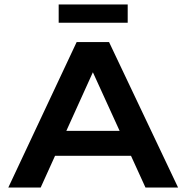

<svg xmlns="http://www.w3.org/2000/svg" viewBox="-20 -834 829 854"><path d="M178 -141V-252H606V-141ZM17 0 321 -647H465L772 0H627L361 -583H425L161 0ZM241 -733V-814H548V-733Z"/></svg>

Font: Syne
Style: Bold
Weight: 700
Designer: Lucas Descroix
Foundry: Bonjour Monde
Version: Version 2.200